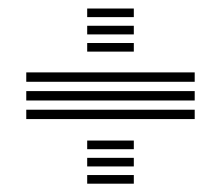

<svg xmlns="http://www.w3.org/2000/svg" viewBox="-20 -596 532 462"><path d="M189.8 -554.8V-575.5H302V-554.8ZM189.8 -513.2V-534H302V-513.2ZM189.8 -471.8V-492.5H302V-471.8ZM43.2 -399.2V-421.8H448.5V-399.2ZM43.2 -354.2V-376.8H448.5V-354.2ZM43.2 -309.5V-332H448.5V-309.5ZM189.8 -237V-257.8H302V-237ZM189.8 -195.5V-216.2H302V-195.5ZM189.8 -154V-174.8H302V-154Z"/></svg>

Font: Big Shoulders Inline Display ExtraBold
Style: Regular
Weight: 800
Designer: Patric King
Foundry: XO Type Co
Version: Version 1.000